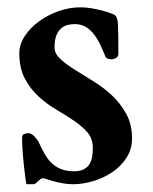

<svg xmlns="http://www.w3.org/2000/svg" viewBox="-20 -480 410 514"><path d="M96.2 -2.9Q91.8 -2.9 88.4 -0.5Q85 2 81.8 5.1Q78.6 8.3 75.7 10.7Q72.8 13.2 68.8 13.2H51.3Q50.3 13.2 48.3 -1Q46.4 -15.1 44.2 -34.9Q42 -54.7 40.5 -75.9Q39.1 -97.2 39.1 -111.3Q39.1 -119.1 44.7 -121.3Q50.3 -123.5 56.6 -123.5Q60.1 -123.5 64.2 -121.1Q68.4 -118.7 72 -115Q75.7 -111.3 78.6 -107.4Q81.5 -103.5 83 -100.6Q91.3 -82.5 99.6 -67.9Q107.9 -53.2 118.7 -43Q129.4 -32.7 144 -27.1Q158.7 -21.5 179.2 -21.5Q194.8 -21.5 204.6 -26.9Q214.4 -32.2 219.7 -41Q225.1 -49.8 226.8 -61Q228.5 -72.3 228.5 -84.5Q228.5 -108.9 213.9 -125.7Q199.2 -142.6 177.5 -157.2Q155.8 -171.9 130.1 -187Q104.5 -202.1 82.8 -222.2Q61 -242.2 46.4 -269.8Q31.7 -297.4 31.7 -337.9Q31.7 -361.3 46.4 -383.5Q61 -405.8 84.5 -422.9Q107.9 -439.9 137 -450.2Q166 -460.4 194.8 -460.4Q210 -460.4 225.3 -457.8Q240.7 -455.1 253.7 -451.7Q266.6 -448.2 275.6 -444.8Q284.7 -441.4 287.1 -439.9Q290.5 -437.5 292.7 -432.4Q294.9 -427.2 295.7 -416Q296.4 -404.8 296.6 -386Q296.9 -367.2 296.9 -336.9Q296.9 -328.6 290.8 -325Q284.7 -321.3 278.8 -321.3Q273.4 -321.3 268.3 -323.2Q263.2 -325.2 261.7 -329.6Q255.9 -344.7 248.5 -360.1Q241.2 -375.5 231.7 -387.9Q222.2 -400.4 209.5 -408Q196.8 -415.5 180.2 -415.5Q170.4 -415.5 160.6 -413.1Q150.9 -410.6 143.1 -403.6Q135.3 -396.5 130.6 -384.3Q126 -372.1 126 -353Q126 -336.4 141.4 -322.3Q156.7 -308.1 179.7 -293.7Q202.6 -279.3 229.7 -262.7Q256.8 -246.1 279.8 -224.6Q302.7 -203.1 318.1 -175Q333.5 -147 333.5 -108.9Q333.5 -80.6 318.8 -57.9Q304.2 -35.2 281.2 -19.5Q258.3 -3.9 230.2 4.6Q202.1 13.2 175.3 13.2Q161.6 13.2 147.9 10.7Q134.3 8.3 123 5.1Q111.8 2 104.5 -0.5Q97.2 -2.9 96.2 -2.9Z"/></svg>

Font: Cardo
Style: Bold
Weight: 700
Designer: David J. Perry
Foundry: David J. Perry
Version: Version 1.0011